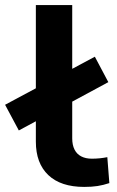

<svg xmlns="http://www.w3.org/2000/svg" viewBox="-52 -725 459 755"><path d="M279 10Q187 10 138 -36.5Q89 -83 89 -168V-705H232V-181Q232 -155 241 -137Q250 -119 267.5 -110Q285 -101 309 -101Q325 -101 340 -102.5Q355 -104 370 -107L378 -5Q354 3 331.5 6.5Q309 10 279 10ZM22 -212 -32 -313 321 -502 374 -402Z"/></svg>

Font: Nunito Sans 7pt SemiExpanded
Style: Bold
Weight: 700
Width: 6
Designer: Vernon Adams
Foundry: Vernon Adams
Version: Version 3.101;gftools[0.9.27]